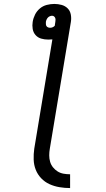

<svg xmlns="http://www.w3.org/2000/svg" viewBox="-20 -755 540 975"><path d="M336 200Q309 200 282 195.5Q255 191 231 180Q207 169 189 150Q171 131 161.5 107Q152 83 151 55.5Q150 28 154 0L246 -555Q241 -555 235.5 -554.5Q230 -554 225 -554Q206 -554 189 -559Q172 -564 160.5 -577Q149 -590 146 -608Q143 -626 146 -644Q149 -663 158 -681Q167 -699 182.5 -712Q198 -725 217.5 -730Q237 -735 256 -735Q275 -735 293 -730Q311 -725 323.5 -712.5Q336 -700 339.5 -681.5Q343 -663 340 -644L233 0Q230 17 230 34Q230 51 234.5 66.5Q239 82 249 94.5Q259 107 272.5 115.5Q286 124 302.5 127Q319 130 336 130ZM235 -614Q241 -614 247 -616.5Q253 -619 258 -624L261 -644Q262 -650 262 -655Q262 -660 260 -664.5Q258 -669 254 -672Q250 -675 244 -675Q239 -675 233 -672.5Q227 -670 223 -665.5Q219 -661 216.5 -655.5Q214 -650 213 -644Q213 -639 213 -633Q213 -627 216 -622.5Q219 -618 224 -616Q229 -614 235 -614Z"/></svg>

Font: Iosevka SS04
Style: Italic
Weight: 400
Italic angle: -9°
Monospace: yes
Designer: Belleve Invis
Foundry: Belleve Invis
Version: Version 19.0.0; ttfautohint (v1.8.4)